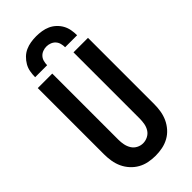

<svg xmlns="http://www.w3.org/2000/svg" viewBox="-293 -1014 1087 1087"><g transform="rotate(-45 250.0 -470.5)"><path d="M250 8Q278 8 305.5 2.5Q333 -3 357.5 -16.5Q382 -30 400.5 -51Q419 -72 430.5 -97Q442 -122 446.5 -149.5Q451 -177 451 -205V-735H335V-205Q335 -185 331.5 -165Q328 -145 317.5 -128Q307 -111 288.5 -101.5Q270 -92 250 -92Q230 -92 212 -101.5Q194 -111 183.5 -128Q173 -145 169 -165Q165 -185 165 -205V-735H49V-205Q49 -177 53.5 -149.5Q58 -122 69.5 -97Q81 -72 100 -51Q119 -30 143 -16.5Q167 -3 194.5 2.5Q222 8 250 8ZM82 -789H178Q178 -804 182 -819Q186 -834 196 -845Q206 -856 220.5 -861.5Q235 -867 250 -867Q265 -867 279.5 -861.5Q294 -856 304 -845Q314 -834 318 -819Q322 -804 322 -789H418Q418 -811 414 -833Q410 -855 399.5 -874Q389 -893 372.5 -908.5Q356 -924 336 -933Q316 -942 294 -945.5Q272 -949 250 -949Q228 -949 206 -945.5Q184 -942 164 -933Q144 -924 128 -908.5Q112 -893 101 -874Q90 -855 86 -833Q82 -811 82 -789Z"/></g></svg>

Font: Iosevka SS09
Style: Bold
Weight: 700
Monospace: yes
Designer: Belleve Invis
Foundry: Belleve Invis
Version: Version 5.2.1; ttfautohint (v1.8.3)